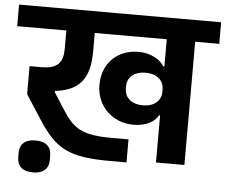

<svg xmlns="http://www.w3.org/2000/svg" viewBox="-75 -761 1083 922"><g transform="rotate(5 467.0 -299.5)"><path d="M116 99C167 99 192 74 192 33V11C192 -30 167 -55 116 -55C65 -55 40 -30 40 11V33C40 74 65 99 116 99ZM479 12H560V-99H482C335 -99 294 -127 238 -215L187 -295L188 -300C304 -314 354 -371 354 -507V-594H701V-463H696C678 -493 632 -522 572 -522C473 -522 398 -455 398 -348C398 -243 478 -171 577 -171C637 -171 679 -195 696 -227H701V0H838V-594H954V-698H-20V-594H217V-504C217 -440 190 -408 115 -408H56V-273L131 -157C216 -25 280 12 479 12ZM614 -268C554 -268 526 -303 526 -339V-354C526 -390 554 -425 614 -425C674 -425 702 -390 702 -354V-339C702 -303 674 -268 614 -268Z"/></g></svg>

Font: IBM Plex Devanagari
Style: Bold
Weight: 700
Designer: Mike Abbink, Paul van der Laan, Pieter van Rosmalen, Erin McLaughlin
Foundry: Bold Monday
Version: Version 1.0